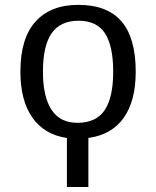

<svg xmlns="http://www.w3.org/2000/svg" viewBox="-20 -558 640 786"><path d="M253.9 207.5V6.8Q161.1 -6.8 112.3 -76.9Q63.5 -147 63.5 -264.6Q63.5 -400.9 125.2 -469.5Q187 -538.1 300.3 -538.1Q419.4 -538.1 477.5 -470.2Q535.6 -402.3 535.6 -264.6Q535.6 -144.5 486.3 -75.4Q437 -6.3 341.8 6.8V207.5ZM443.4 -264.6Q443.4 -369.6 409.9 -421.4Q376.5 -473.1 301.8 -473.1Q227.1 -473.1 191.4 -421.9Q155.8 -370.6 155.8 -264.6Q155.8 -162.1 190.9 -108.6Q226.1 -55.2 296.4 -55.2Q374 -55.2 408.7 -107.4Q443.4 -159.7 443.4 -264.6Z"/></svg>

Font: Liberation Mono
Style: Regular
Weight: 400
Monospace: yes
Designer: Steve Matteson
Foundry: Ascender Corporation
Version: Version 2.1.5